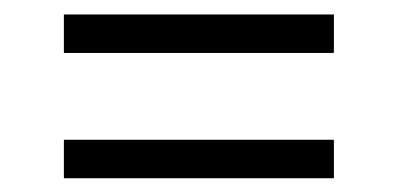

<svg xmlns="http://www.w3.org/2000/svg" viewBox="-20 -368 564 272"><path d="M70.5 -347.5H453V-293H70.5ZM70.5 -170H453V-115.5H70.5Z"/></svg>

Font: Newsreader
Style: Regular
Weight: 400
Designer: Hugues Gentile
Foundry: Production Type
Version: Version 1.003